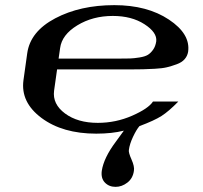

<svg xmlns="http://www.w3.org/2000/svg" viewBox="-20 -520 790 747"><path d="M711.9 -318.4Q709 -301.8 698.2 -289.6Q687.5 -277.3 667.5 -270Q647.5 -262.7 629.4 -258.3Q611.3 -253.9 582 -252.4Q552.7 -251 536.1 -250.5Q519.5 -250 491.2 -250H202.1L190.4 -167Q183.6 -115.2 232.9 -78.6Q282.2 -42 360.4 -42Q430.7 -42 494.1 -69.8Q557.6 -97.7 575.2 -125H673.8Q636.7 -86.9 608.4 -68.8Q580.1 -50.8 522.5 -29.3Q510.7 -15.6 497.6 12.2Q484.4 40 481.4 63.5Q479.5 73.2 491.7 100.6Q503.9 127.9 501 144.5Q497.1 173.8 475.6 190.4Q454.1 207 429.7 207Q404.3 207 388.2 190.4Q372.1 173.8 376 144.5Q383.8 93.8 430.7 31.2L461.9 -11.7Q416 0 354.5 0Q223.6 0 141.6 -61Q59.6 -122.1 71.3 -208L85.9 -312.5Q97.7 -397.5 194.8 -448.7Q292 -500 424.8 -500Q552.7 -500 637.2 -443.8Q721.7 -387.7 711.9 -318.4ZM587.9 -359.4Q591.8 -393.6 542 -425.8Q492.2 -458 418.9 -458Q340.8 -458 280.8 -421.4Q220.7 -384.8 213.9 -333L208 -292H440.4Q470.7 -292 485.8 -292.5Q501 -293 522.5 -296.4Q543.9 -299.8 555.2 -306.6Q566.4 -313.5 575.7 -326.7Q585 -339.8 587.9 -359.4Z"/></svg>

Font: okolaks
Style: BoldItalic
Weight: 600
Width: 8
Italic angle: -8°
Version: Version 000.6.0